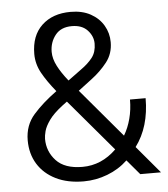

<svg xmlns="http://www.w3.org/2000/svg" viewBox="-52 -768 724 825"><g transform="rotate(-5 309.5 -356.0)"><path d="M520.5 0 466.3 -64Q428.7 -28.3 378.9 -9.3Q329.1 9.8 276.4 9.8Q207 9.8 156.5 -15.1Q106 -40 78.6 -84.2Q51.3 -128.4 51.3 -186.5Q51.3 -251.5 91.3 -296.9Q131.3 -342.3 192.4 -386.7Q155.3 -432.1 133.5 -471.4Q111.8 -510.7 111.8 -553.7Q111.8 -632.8 158.4 -676.8Q205.1 -720.7 282.7 -720.7Q333 -720.7 368.9 -700.9Q404.8 -681.2 424.1 -648.2Q443.4 -615.2 443.4 -576.2Q443.4 -526.4 414.8 -490Q386.2 -453.6 347.2 -424.3L288.6 -379.9L465.3 -170.9Q483.9 -202.1 494.1 -240.7Q504.4 -279.3 504.4 -323.2H571.8Q571.8 -199.7 510.7 -117.7L609.9 0ZM187 -556.2Q187 -526.9 203.4 -495.1Q219.7 -463.4 248.5 -427.7L305.7 -469.7Q336.9 -491.7 355.5 -515.6Q374 -539.6 374 -576.2Q374 -607.9 350.3 -633.5Q326.7 -659.2 282.7 -659.2Q235.4 -659.2 211.2 -628.4Q187 -597.7 187 -556.2ZM126 -186.5Q126 -132.3 162.8 -92.5Q199.7 -52.7 276.4 -52.7Q358.4 -52.7 422.4 -115.2L235.4 -335.9Q234.4 -336.9 233.4 -337.9L211.9 -321.8Q173.3 -292 155 -266.1Q136.7 -240.2 131.3 -220Q126 -199.7 126 -186.5Z"/></g></svg>

Font: Vazirmatn RD Light
Style: Regular
Weight: 300
Designer: Saber Rastikerdar
Foundry: Saber Rastikerdar
Version: Version 32.102